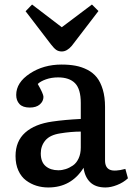

<svg xmlns="http://www.w3.org/2000/svg" viewBox="-20 -805 584 839"><path d="M250 -580.1Q236.3 -580.1 226.3 -586.7Q216.3 -593.3 202.1 -611.8L91.8 -755.9L120.1 -785.2L250 -686L381.8 -785.2L410.2 -756.8L293.9 -605Q272.9 -580.1 250 -580.1ZM190.9 14.2Q163.6 14.2 139.2 6.6Q114.7 -1 93.8 -16.6Q72.8 -32.2 60.3 -59.6Q47.9 -86.9 47.9 -123Q47.9 -188 90.1 -225.6Q132.3 -263.2 209 -273.9Q262.2 -281.7 333 -285.2V-355Q333 -415.5 308.1 -441.2Q283.2 -466.8 233.9 -466.8Q205.1 -466.8 180.9 -458.3Q156.7 -449.7 145 -438Q169.9 -394.5 169.9 -381.8Q169.9 -362.8 154.3 -348.9Q138.7 -335 109.9 -335Q79.6 -335 65.2 -350.3Q50.8 -365.7 50.8 -390.1Q50.8 -444.3 110.4 -483.6Q169.9 -522.9 249 -522.9Q282.7 -522.9 310.1 -517.8Q337.4 -512.7 362.1 -500Q386.7 -487.3 403.1 -466.8Q419.4 -446.3 429.2 -413.6Q439 -380.9 439 -337.9V-104Q439 -72.8 459.7 -63.5Q480.5 -54.2 527.8 -66.9L539.1 -25.9Q519 -7.3 491.7 3.4Q464.4 14.2 440.9 14.2Q397.5 14.2 374 -8.8Q350.6 -31.7 345.2 -71.8Q291.5 14.2 190.9 14.2ZM234.9 -61Q251.5 -61 267.3 -66.2Q283.2 -71.3 298.6 -81.8Q314 -92.3 323.5 -112.8Q333 -133.3 333 -160.2V-230Q291 -230 243.2 -222.2Q198.2 -215.3 178.2 -191.4Q158.2 -167.5 158.2 -134.8Q158.2 -97.2 179.4 -79.1Q200.7 -61 234.9 -61Z"/></svg>

Font: Literata Book Medium
Style: Regular
Weight: 500
Designer: Latin by Veronika Burian and Jose Scaglione. Greek by Irene Vlachou. Cyrillic by Vera Evstafieva
Foundry: TypeTogether
Version: Version 2.003;PS 002.003;hotconv 1.0.88;makeotf.lib2.5.64775